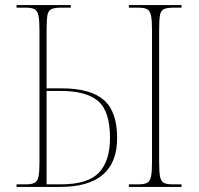

<svg xmlns="http://www.w3.org/2000/svg" viewBox="-20 -734 780 754"><path d="M45 0V-10H82Q104 -10 115.5 -16Q127 -22 131 -39.5Q135 -57 135 -94V-615Q135 -654 131 -673Q127 -692 115.5 -698Q104 -704 80 -704H45V-714H258V-704H220Q194 -704 181.5 -698Q169 -692 166 -673Q163 -654 163 -615V-387H223Q335 -387 387.5 -341.5Q440 -296 440 -192Q440 0 216 0ZM486 0V-10H523Q546 -10 557.5 -16Q569 -22 573 -40.5Q577 -59 577 -98V-615Q577 -654 573 -673Q569 -692 557.5 -698Q546 -704 522 -704H486V-714H693V-704H663Q636 -704 623.5 -698Q611 -692 608 -673Q605 -654 605 -615V-98Q605 -59 608.5 -40.5Q612 -22 623.5 -16Q635 -10 659 -10H693V0ZM219 -10Q325 -10 368.5 -56Q412 -102 412 -192Q412 -297 365.5 -337Q319 -377 217 -377H163V-10Z"/></svg>

Font: Noto Serif Display SemiCondensed Thin
Style: Regular
Weight: 100
Width: 4
Designer: Monotype Design Team
Foundry: Monotype Imaging Inc.
Version: Version 2.009